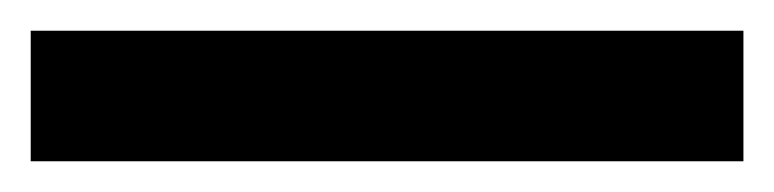

<svg xmlns="http://www.w3.org/2000/svg" viewBox="-23 -865 504 125"><path d="M461 -760V-845H-3V-760Z"/></svg>

Font: Noto Sans Lao Looped ExtraCondensed SemiBold
Style: Regular
Weight: 600
Width: 2
Designer: Mark Frömberg, Ben Mitchell
Foundry: The Fontpad Ltd
Version: Version 1.002